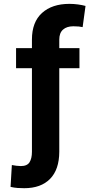

<svg xmlns="http://www.w3.org/2000/svg" viewBox="-20 -780 502 1004"><path d="M395.5 -528.3V-423.3H290V13.7Q289.6 106.9 241.7 155.5Q193.8 204.1 106.9 204.1Q88.9 204.1 71.8 202.9Q54.7 201.7 35.2 197.3L42 83Q50.3 85 65.2 86.7Q80.1 88.4 88.9 88.4Q122.1 88.4 134.5 68.4Q147 48.3 147 13.7V-423.3H64V-528.3H147V-573.2Q147 -664.6 199.7 -712.2Q252.4 -759.8 342.8 -759.8Q365.7 -759.8 387.5 -756.8Q409.2 -753.9 427.2 -749L412.1 -638.2Q402.8 -640.1 391.8 -641.4Q380.9 -642.6 363.8 -642.6Q329.1 -642.6 309.6 -625.2Q290 -607.9 290 -573.2V-528.3Z"/></svg>

Font: Inter
Style: Bold
Weight: 700
Designer: Rasmus Andersson
Foundry: rsms
Version: Version 4.001;git-9221beed3